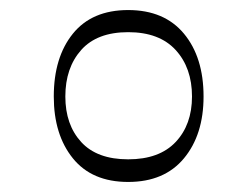

<svg xmlns="http://www.w3.org/2000/svg" viewBox="-20 -766 488 382"><path d="M235 -404Q163 -404 125 -451Q87 -498 87 -574Q87 -652 125 -699Q163 -746 235 -746Q307 -746 346 -699Q385 -652 385 -574Q385 -498 346 -451Q307 -404 235 -404ZM235 -449Q297 -449 329.5 -483.5Q362 -518 362 -574Q362 -631 329.5 -666.5Q297 -702 235 -702Q173 -702 141.5 -666.5Q110 -631 110 -574Q110 -518 141.5 -483.5Q173 -449 235 -449Z"/></svg>

Font: Ojuju
Style: Regular
Weight: 400
Designer: Chisaokwu Joboson, Mirko Velimirovic
Foundry: Udi Foundry
Version: Version 1.000